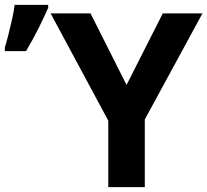

<svg xmlns="http://www.w3.org/2000/svg" viewBox="-20 -769 852 789"><path d="M188 -714H352L500 -420L649 -714H812L575 -278V0H425V-273ZM0 -559V-574Q7 -597 15 -628.5Q23 -660 30 -691.5Q37 -723 40 -749H178V-737Q161 -698 138 -652Q115 -606 87 -559Z"/></svg>

Font: BC Sans
Style: Bold
Weight: 700
Designer: Monotype Design Team
Province of B.C.
Foundry: Monotype Imaging Inc.
Version: Version 2.000;GOOG;noto-source:20170915:90ef993387c0